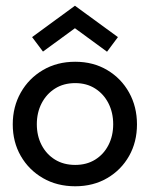

<svg xmlns="http://www.w3.org/2000/svg" viewBox="-20 -638 542 670"><path d="M242.5 12Q179 12 129.8 -16.5Q80.5 -45 52.5 -93.8Q24.5 -142.5 24.5 -204Q24.5 -265.5 52.5 -315Q80.5 -364.5 129.8 -393.5Q179 -422.5 242.5 -422.5Q305.5 -422.5 354.2 -393.5Q403 -364.5 430.5 -315Q458 -265.5 458 -204Q458 -142.5 430.5 -93.8Q403 -45 354.2 -16.5Q305.5 12 242.5 12ZM242.5 -62.5Q282.5 -62.5 312.2 -81Q342 -99.5 358.5 -131.8Q375 -164 375 -204.5Q375 -245 358.5 -277.5Q342 -310 312.2 -329Q282.5 -348 242.5 -348Q202 -348 172 -329Q142 -310 125.2 -277.5Q108.5 -245 108.5 -204.5Q108.5 -164 125.2 -131.8Q142 -99.5 172 -81Q202 -62.5 242.5 -62.5ZM353.5 -457.5 241.5 -539.5 130 -458 92 -508.5 241.5 -618 391.5 -508.5Z"/></svg>

Font: League Spartan Thin
Style: Regular
Weight: 400
Version: Version 2.002